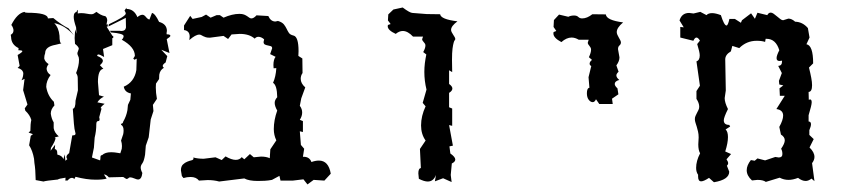

<svg xmlns="http://www.w3.org/2000/svg" viewBox="-20 -482 2262 515"><path d="M248.5 -51.8Q249.5 -56.6 249.5 -61Q249.5 -65.9 253.9 -65.9Q261.7 -73.7 278.3 -73.7Q286.6 -73.7 296.9 -71.8L302.7 -70.8L306.6 -83Q307.1 -86.4 307.1 -90.3Q307.1 -97.7 304.7 -105L310.5 -122.1Q311.5 -127.4 311.5 -131.8Q311.5 -143.6 305.2 -147L304.2 -149.9Q309.6 -149.9 310.5 -155.8Q318.8 -169.9 321.8 -186.5L323.2 -200.7L329.6 -214.4L331.1 -231.4Q314.5 -234.4 312 -249.5Q340.3 -261.7 345.7 -293.9L346.7 -324.7L340.8 -321.8L337.4 -324.7L341.8 -332Q341.8 -356 306.6 -375.5Q311 -379.4 311.5 -384.3V-385.3Q311.5 -392.1 277.8 -395L274.9 -399.4H300.8Q303.7 -398.9 305.7 -398.9Q316.4 -398.9 317.9 -408.2L317.4 -434.1L271 -411.1L272 -417Q315.9 -437.5 317.4 -445.3Q317.4 -448.7 314 -453.6L319.3 -461.4V-458Q339.4 -458 348.6 -436Q355.5 -442.4 362.8 -442.4Q367.2 -441.9 371.8 -436Q376.5 -430.2 380.9 -429.7L387.7 -447.3Q396 -445.8 406.7 -423.3Q427.7 -417.5 427.7 -398.9Q426.8 -396 426.8 -390.1L432.1 -389.6Q437 -388.7 437 -385.7Q436.5 -382.8 427.2 -377L434.6 -339.8L412.6 -348.6L428.7 -331.5L424.3 -314.5Q417 -309.6 416.5 -305.7Q416.5 -301.8 419.9 -300.3Q409.2 -294.4 407.2 -281.7L406.7 -270L398.4 -257.8Q397.9 -252.9 397.9 -247.6Q397.9 -233.4 400.9 -216.8L390.1 -200.7L391.6 -184.1L384.3 -161.6L378.9 -113.8L371.1 -91.3L369.1 -66.9Q366.2 -49.8 361.8 -43.9Q357.4 -38.1 357.4 -32.7Q357.4 -26.4 361.8 -18.1Q359.9 -0.5 350.1 -0.5Q347.2 -0.5 340.3 -3.4Q333.5 -6.3 329.1 -6.3Q326.2 -6.3 324.5 -4.2Q322.8 -2 318.8 -2L310.5 -7.3L272 -6.3Q265.6 -13.7 258.8 -14.2L266.1 -2.9Q255.4 0 236.8 0Q211.9 0 182.6 -7.8L179.2 -1.5Q177.2 -4.9 172.9 -4.9Q167 -4.9 161.6 2Q155.8 2.4 155.3 2.4L155.8 -5.4Q137.7 -2.9 135.3 -0.5Q101.6 2.9 96.7 4.9L75.7 1Q75.2 -28.3 72.3 -44.9L71.3 -56.2Q67.4 -78.1 58.1 -92.3L62.5 -117.7L68.4 -122.1L56.6 -126.5L61.5 -130.9Q61.5 -149.9 64 -160.2Q60.1 -173.8 47.9 -185.1L46.4 -191.4L53.7 -201.7L42 -240.2L45.9 -270.5L37.6 -266.6Q42.5 -275.4 42.5 -286.1Q40.5 -296.4 27.3 -299.8L32.7 -305.2L27.3 -334.5Q40 -341.8 40 -344.7Q40 -347.2 29.3 -347.2L29.8 -353Q10.3 -362.3 9.8 -382.3L8.8 -388.7Q16.1 -392.6 16.1 -399.9V-402.3Q14.6 -410.2 10.3 -415Q26.4 -446.8 45.9 -450.2Q46.4 -447.8 53.2 -447.8Q108.4 -447.8 108.4 -432.6L123 -433.6Q144.5 -415.5 164.1 -405.8L178.2 -387.2Q154.3 -414.6 125.5 -419.9Q137.7 -407.7 139.6 -386.2Q139.6 -365.7 145 -365.7L128.9 -361.8Q101.1 -356.9 101.1 -339.4Q98.6 -333 98.6 -325.2Q100.6 -316.4 110.4 -310.1Q105 -303.2 105 -296.9Q106.4 -286.6 115.7 -280.8Q104 -265.1 104 -249Q107.9 -224.6 124.5 -209L126 -199.2Q116.2 -189 116.2 -177.2Q118.2 -163.1 124 -153.8V-138.2Q126 -126 137.7 -116.2L126.5 -113.3L128.9 -111.8Q128.9 -104.5 116.7 -85.4L115.7 -77.6L127.9 -93.8L127 -82Q131.8 -82 133.3 -75.2L133.8 -67.4Q147.9 -64 149.9 -54.7L153.8 -67.9L155.3 -50.8Q158.2 -53.2 160.6 -55.2L158.7 -58.1Q158.2 -59.6 158.2 -61Q158.2 -65.9 165.5 -71.3L173.8 -118.7L177.2 -119.1Q182.6 -119.1 182.6 -124Q179.2 -135.7 178.2 -150.6Q177.2 -165.5 175.3 -190.4Q182.6 -190.9 182.6 -211.9L189 -239.7Q188.5 -262.2 188.5 -272.9Q188.5 -279.8 184.1 -286.1Q191.9 -305.2 191.9 -321.8Q191.9 -328.1 189.7 -331.8Q187.5 -335.4 187.5 -339.8L191.4 -351.1Q191.4 -356.4 181.2 -364.3Q180.7 -372.6 180.2 -379.9L181.6 -403.3Q183.6 -397.5 185.1 -391.6L184.1 -408.7Q177.7 -427.2 177.7 -437Q177.7 -450.2 188 -450.2L184.6 -451.2L189 -455.6L188.5 -445.8Q192.9 -446.8 198.2 -446.8Q205.1 -446.8 212.6 -445.3Q220.2 -443.8 225.1 -443.8Q228.5 -443.8 231.4 -445.3Q234.4 -446.8 238.8 -450.2Q242.7 -446.8 249.3 -443.1Q255.9 -439.5 262.7 -438.5Q267.6 -434.6 267.6 -426.8L265.6 -416L269 -417V-411.1L266.1 -410.2L281.7 -385.7H283.7V-379.9H281.2V-360.8Q271 -356.9 256.3 -350.6L259.3 -329.1Q248 -335.9 244.1 -335.9Q240.7 -335.9 240.7 -332Q255.9 -326.2 255.9 -318.8Q255.9 -314 248 -307.1L257.3 -297.4Q242.7 -295.4 242.7 -262.2L245.6 -226.6L258.8 -222.7Q247.6 -217.8 241.2 -207.5L260.7 -203.6Q250 -195.3 250 -191.9L252.4 -190.9L246.1 -167.5Q247.1 -164.1 247.1 -161.6Q247.1 -157.2 243.2 -157.2Q238.3 -157.2 238.3 -148.4Q238.3 -130.4 233.9 -112.8L231.9 -85.9L226.6 -59.6Z M699.7 -439Q706.1 -424.3 718.8 -424.3L725.6 -425.8Q736.8 -422.4 741.5 -416.5Q746.1 -410.6 748.8 -404.8Q751.5 -398.9 754.9 -393.8Q758.3 -388.7 767.1 -386.7Q780.8 -383.8 780.8 -344.7L780.3 -332L791 -325.2L791.5 -286.1Q786.6 -279.3 786.6 -270.5Q786.6 -258.3 798.8 -247.6L788.1 -218.3L784.2 -198.2Q790.5 -189.9 790.5 -180.2Q790.5 -170.4 784.2 -160.6L792.5 -157.2V-127.9L784.2 -129.9L787.1 -93.3L795.9 -83L792.5 -61.5H794.4Q810.1 -61.5 815.4 -47.4Q826.2 -51.3 835.4 -51.3Q861.3 -51.3 867.2 -16.1L850.1 2.4L821.3 0.5L804.7 12.7L793.9 -1L765.6 2.4H732.4L729.5 -10.3L709.5 0.5Q699.7 2.4 690.2 2.9Q680.7 3.4 671.9 3.4Q647.5 3.4 635.3 -3.4L567.9 4.9Q553.7 1 537.1 1L513.7 2.4Q506.3 -7.3 491.2 -7.3Q481 -7.3 472.2 -4.4L467.8 -9.8L465.3 -24.9Q465.3 -35.6 470.7 -40.8Q476.1 -45.9 482.2 -48.3Q488.3 -50.8 493.7 -52Q499 -53.2 499 -57.1L498.5 -59.6Q510.3 -56.2 526.4 -56.2L558.1 -60.1L574.7 -52.7L585 -62.5Q601.1 -53.2 612.3 -53.2Q622.6 -53.2 628.4 -60.5L635.3 -54.7L650.4 -68.8L660.6 -60.1L680.2 -62Q694.3 -62 703.6 -57.6L705.1 -81.5L721.2 -105.5Q714.4 -119.6 714.4 -135.7Q714.4 -159.7 723.6 -185.5Q716.8 -197.3 716.8 -206.1Q716.8 -213.9 723.6 -221.2Q723.1 -253.4 712.4 -259.8Q719.7 -275.9 721.2 -299.3L713.9 -298.8L713.4 -307.6Q713.4 -322.3 719.2 -329.6L704.6 -336.9L710 -352.5Q710 -356.9 706.3 -358.2Q702.6 -359.4 698.5 -360.1Q694.3 -360.8 690.7 -362.5Q687 -364.3 687 -369.6L688.5 -376.5Q680.7 -383.3 672.9 -383.3Q667.5 -383.3 663.1 -378.4Q648.9 -391.1 623 -391.1L601.1 -389.6L591.8 -377.4L579.6 -385.7L543 -380.9Q536.1 -380.9 532.2 -382.1Q528.3 -383.3 525.4 -384.8Q522.5 -386.2 520 -387.7Q517.6 -389.2 514.6 -389.2Q504.4 -389.2 487.8 -374.5L488.8 -383.8Q488.8 -399.4 473.6 -401.4V-413.6L490.2 -439.5L496.6 -431.2L521 -436.5L532.7 -442.9L544.9 -434.6L561 -441.4H569.8L579.6 -434.6Q603 -444.8 622.1 -444.8Q629.9 -444.8 634.8 -442.9Q639.6 -440.9 642.8 -438.7Q646 -436.5 648.7 -434.6Q651.4 -432.6 654.3 -432.6Q660.6 -432.6 668 -440.9Z M1124.5 -444.3 1160.6 -443.8Q1162.1 -430.2 1207 -424.8Q1189.9 -412.1 1189.9 -401.9Q1189.9 -398.9 1191.7 -395.5Q1193.4 -392.1 1195.6 -388.9Q1197.8 -385.7 1199.5 -382.6Q1201.2 -379.4 1201.2 -377.4Q1201.2 -375.5 1199.7 -374Q1198.2 -372.6 1196.8 -367.4Q1195.3 -362.3 1193.8 -351.6Q1192.4 -340.8 1192.4 -321.3L1192.9 -288.6L1184.6 -293.5V-256.8Q1193.4 -250.5 1193.4 -244.6Q1193.4 -238.3 1184.6 -232.9V-194.3L1192.9 -190.9V-144.5L1184.6 -146.5L1194.8 -91.3L1185.5 -89.4L1188 -70.3Q1201.2 -61 1201.2 -54.2Q1201.2 -47.9 1191.9 -43.5L1189 -12.7L1191.4 6.3L1168.5 -3.9L1146.5 4.4L1149.4 -12.7Q1142.6 4.9 1127.4 4.9Q1117.7 4.9 1103.5 -2.4L1102.1 -17.1Q1102.1 -30.3 1108.9 -31.2L1106.4 -82.5L1121.6 -105Q1109.4 -122.1 1109.4 -145.5Q1109.4 -170.9 1121.6 -196.8L1113.8 -206.1L1124 -241.7Q1118.2 -265.1 1118.2 -289.1Q1118.2 -300.8 1119.6 -312.5Q1121.1 -324.2 1123.5 -335.9L1115.2 -342.3Q1121.1 -353 1121.1 -359.9Q1121.1 -363.3 1119.6 -365.2Q1118.2 -367.2 1116.7 -368.9Q1115.2 -370.6 1113.8 -372.6Q1112.3 -374.5 1112.3 -377L1114.7 -383.8H1087.9Q1073.7 -398.9 1060.5 -398.9Q1050.8 -398.9 1041.5 -391.1Q1020 -400.9 1020 -411.6L1020.5 -415L1027.8 -417.5L1020.5 -427.2L1021.5 -443.4L1035.2 -456.5L1060.1 -461.9Q1079.6 -447.3 1086.4 -447.3Z M1605 -443.4Q1606.4 -427.7 1651.4 -421.9Q1634.3 -407.7 1634.3 -396Q1634.3 -392.6 1636 -388.7Q1637.7 -384.8 1639.9 -381.1Q1642.1 -377.4 1643.8 -374Q1645.5 -370.6 1645.5 -368.2Q1645.5 -363.3 1641.6 -360.1Q1637.7 -356.9 1637.7 -350.1L1641.6 -328.1Q1641.6 -317.9 1633.3 -306.6L1639.2 -289.6Q1633.3 -284.2 1633.3 -279.8Q1633.3 -273.9 1641.1 -267.6Q1628.9 -264.2 1628.9 -256.8Q1628.9 -251.5 1636.2 -245.1L1638.7 -229L1621.6 -217.3L1623.5 -203.1H1587.4L1578.6 -215.8Q1575.2 -208 1569.8 -208Q1564 -208 1559.1 -214.4Q1554.2 -220.7 1554.2 -231.9Q1554.2 -245.6 1561 -246.6L1558.6 -274.9L1565.9 -304.7Q1561.5 -307.6 1561.5 -311Q1561.5 -316.4 1567.9 -321.3L1559.6 -328.6Q1565.4 -340.8 1565.4 -348.6Q1565.4 -352.1 1564 -354.5Q1562.5 -356.9 1561 -358.9Q1559.6 -360.8 1558.1 -362.8Q1556.6 -364.7 1556.6 -367.7L1559.1 -375.5H1532.2Q1522.5 -381.3 1513.2 -381.3Q1499.5 -381.3 1485.8 -369.1Q1464.4 -380.4 1464.4 -392.1L1464.8 -396L1472.2 -398.9L1464.8 -409.7L1465.8 -428.2L1479.5 -442.9L1504.4 -437Q1510.7 -440.4 1520 -440.4Q1527.3 -440.4 1531.2 -436.5Q1535.2 -432.6 1541.5 -432.6Q1554.7 -432.6 1568.8 -443.8Z M1847.2 -31.7Q1847.2 -50.3 1857.9 -70.8Q1853 -79.1 1853 -94.7L1854 -113.3Q1854 -122.1 1852.3 -129.2Q1850.6 -136.2 1848.9 -142.1Q1847.2 -147.9 1845.5 -152.8Q1843.8 -157.7 1843.8 -162.6Q1843.8 -167 1845.5 -170.9Q1847.2 -174.8 1849.4 -179Q1851.6 -183.1 1853.5 -187Q1855.5 -190.9 1855.5 -195.8Q1855.5 -205.6 1848.1 -216.8V-237.8L1857.4 -252L1848.1 -317.4Q1856.9 -320.3 1856.9 -333.5Q1856.9 -341.8 1850.1 -363.8L1857.4 -373Q1852.5 -381.3 1848.1 -381.3Q1843.8 -381.3 1839.8 -372.6L1804.7 -381.3V-409.7L1814 -408.7L1802.7 -427.2Q1808.6 -447.3 1828.6 -447.3L1840.3 -445.8L1858.4 -450.2L1875 -441.4Q1879.9 -446.8 1890.1 -446.8Q1899.4 -446.8 1913.6 -441.4Q1922.4 -413.6 1928.7 -413.6Q1932.6 -413.6 1936.5 -431.2H1951.2L1967.3 -420.9L1970.2 -427.7L1994.6 -446.3L2004.9 -431.6L2011.7 -447.8L2038.1 -441.4Q2041.5 -448.2 2047.4 -448.2Q2050.8 -448.2 2055.2 -445.1Q2059.6 -441.9 2064.2 -438Q2068.8 -434.1 2073 -430.9Q2077.1 -427.7 2080.6 -427.7L2094.7 -432.1Q2103.5 -432.1 2112.8 -423.8Q2132.8 -423.3 2147 -406.7L2151.4 -381.3L2143.1 -363.3Q2161.1 -360.4 2161.1 -312L2149.9 -300.8Q2153.8 -285.2 2156 -273.4Q2158.2 -261.7 2158.2 -253.4Q2158.2 -235.8 2148.9 -235.4L2149.4 -214.4L2152.8 -215.3Q2157.2 -215.3 2157.2 -207.5Q2157.2 -200.2 2148.9 -172.9V-156.2Q2155.3 -155.8 2155.3 -148.9Q2155.3 -143.1 2150.9 -132.8V-120.1L2162.6 -108.9L2151.4 -86.4Q2164.6 -73.7 2164.6 -61Q2164.6 -52.7 2158.2 -44.4L2164.6 3.9L2156.7 -2.9Q2148.4 3.4 2141.1 3.4Q2131.3 3.4 2120.6 -4.9Q2106.4 0.5 2095.2 0.5Q2082.5 0.5 2071.3 -5.4L2034.2 5.9Q2026.9 0.5 2011.7 0.5L1997.1 2Q1982.9 -10.7 1982.9 -25.4Q1982.9 -38.6 1994.1 -52.7L2004.4 -50.8L2011.7 -57.1L2032.2 -51.8L2059.6 -61L2068.8 -59.6Q2078.6 -59.6 2078.6 -68.8Q2078.6 -77.1 2075.2 -83Q2085 -97.2 2085 -105.5Q2085 -114.7 2074.7 -121.1L2070.3 -141.6Q2080.6 -160.2 2080.6 -171.9Q2080.6 -187 2062.5 -189.5L2085 -225.1H2071.8L2070.8 -245.1L2081.1 -252.9L2070.3 -255.4L2069.3 -265.1L2077.1 -286.1L2067.4 -305.2Q2077.6 -305.7 2077.6 -316.9V-319.3L2070.8 -318.4Q2063 -318.4 2063 -326.2Q2063 -333 2070.3 -347.2Q2061 -377.9 2036.1 -377.9H2033.7L2032.2 -369.6Q2023.4 -372.6 2009.8 -372.6Q1982.4 -372.6 1962.9 -353L1944.3 -358.9L1940.4 -344.2Q1925.3 -335.4 1925.3 -322.8L1926.8 -239.3L1923.8 -218.8Q1923.8 -207 1932.6 -189.5Q1921.4 -167 1921.4 -159.2Q1921.4 -147 1936 -147L1938.5 -142.6L1926.3 -134.8Q1932.6 -128.9 1932.6 -114.3Q1932.6 -98.6 1925.3 -75.7L1940.9 -68.8L1928.7 -54.7Q1933.1 -48.3 1933.1 -44.4Q1933.1 -40.5 1929.7 -37.6L1936 -21.5Q1936 0 1895 6.8L1881.8 -4.9Q1867.7 4.4 1860.8 4.4Q1852.5 4.4 1852.5 -8.3V-13.2Q1847.2 -20.5 1847.2 -31.7Z"/></svg>

Font: Truetypewriter PolyglOTT
Style: Regular
Weight: 400
Designer: Sergey Beatoff a.k.a. Sam_T
Version: Version 3.76